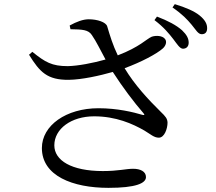

<svg xmlns="http://www.w3.org/2000/svg" viewBox="-20 -854 1040 926"><path d="M816 -665C835 -640 847 -620 862 -619C879 -619 890 -630 890 -648C890 -668 881 -686 858 -708C831 -732 790 -754 737 -774L725 -757C770 -723 796 -691 816 -665ZM904 -735C925 -710 935 -689 953 -689C970 -689 979 -699 979 -718C979 -739 969 -758 942 -780C917 -800 876 -818 823 -834L812 -818C860 -785 883 -760 904 -735ZM455 -332C299 -332 182 -249 182 -140C182 -6 330 52 503 52C635 52 684 30 684 0C684 -27 657 -40 622 -40C587 -40 551 -29 476 -29C325 -29 242 -80 242 -153C242 -233 324 -293 434 -293C539 -293 620 -257 677 -224C707 -206 723 -190 746 -190C773 -190 788 -233 788 -263C787 -282 779 -292 755 -315C695 -374 629 -445 581 -525C662 -555 736 -594 766 -621C781 -635 786 -655 775 -667C763 -682 733 -684 712 -677C686 -666 655 -628 548 -587C524 -637 511 -680 497 -727C491 -747 450 -761 408 -761C380 -761 349 -749 316 -731L320 -713C377 -712 406 -711 423 -685C444 -655 465 -611 489 -567C429 -550 356 -536 307 -535C230 -535 198 -554 136 -604L120 -590C172 -506 208 -468 312 -469C376 -470 461 -489 524 -507C571 -434 625 -362 672 -308C679 -299 677 -298 667 -300C623 -313 547 -332 455 -332Z"/></svg>

Font: Noto Serif KR Medium
Style: Regular
Weight: 500
Designer: Ryoko NISHIZUKA 西塚涼子 (kana & ideographs); Frank Grießhammer (Latin, Greek & Cyrillic); Wenlong ZHANG 张文龙 (bopomofo); San
Foundry: Adobe
Version: Version 2.001;hotconv 1.1.0;makeotfexe 2.6.0